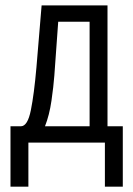

<svg xmlns="http://www.w3.org/2000/svg" viewBox="-20 -537 502 723"><path d="M136.7 -516.6H384.8V-61.5H442.4V166H375V0H86.9V166H19.5V-61.5H58.6Q84 -61.5 96.2 -122.1Q108.4 -182.6 117.2 -283.2ZM184.6 -252Q181.6 -211.9 173.8 -157.7Q166 -103.5 149.4 -61.5H317.4V-455.1H199.2Z"/></svg>

Font: Dinish Condensed
Style: Regular
Weight: 400
Width: 3
Designer: Bert Driehuis
Foundry: Playbeing
Version: Version 3.006; git-39231f3c-release